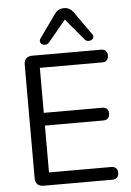

<svg xmlns="http://www.w3.org/2000/svg" viewBox="-62 -991 707 1037"><g transform="rotate(-5 291.5 -473.0)"><path d="M132 0Q110 0 98.5 -11.5Q87 -23 87 -45V-660Q87 -682 98.5 -693.5Q110 -705 132 -705H504Q521 -705 530 -696Q539 -687 539 -671Q539 -654 530 -645Q521 -636 504 -636H167V-392H483Q500 -392 509 -383.5Q518 -375 518 -358Q518 -341 509 -332Q500 -323 483 -323H167V-69H504Q521 -69 530 -60Q539 -51 539 -35Q539 -18 530 -9Q521 0 504 0ZM228 -768Q219 -759 208.5 -758Q198 -757 190 -762Q182 -767 180 -776Q178 -785 185 -795L273 -918Q283 -933 296 -939.5Q309 -946 324 -946Q340 -946 352.5 -939.5Q365 -933 376 -918L463 -795Q471 -785 469 -776Q467 -767 458.5 -762Q450 -757 439.5 -758Q429 -759 421 -768L324 -884Z"/></g></svg>

Font: Nunito
Style: Regular
Weight: 400
Designer: Vernon Adams
Foundry: Vernon Adams
Version: Version 3.602